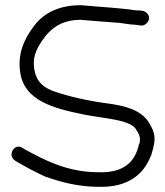

<svg xmlns="http://www.w3.org/2000/svg" viewBox="-20 -704 635 738"><path d="M290 -684C194 -684 138 -644 107 -599C75 -556 46 -499 58 -424C74 -318 183 -288 301 -264C380 -248 479 -245 503 -207V-206C512 -193 518 -182 518 -169C518 -164 518 -158 515 -150H514V-149C500 -85 459 -38 357 -42C235 -42 144 -93 79 -128L67 -135C38 -156 7 -110 36 -88L50 -79C79 -63 114 -43 152 -26C208 -6 278 14 357 14C475 18 533 -37 559 -103V-104H560C565 -121 574 -147 574 -170C574 -198 561 -219 550 -237H549V-238C519 -281 462 -298 389 -307C315 -317 245 -333 184 -354C134 -373 110 -405 110 -464C110 -486 118 -507 128 -526C158 -576 198 -627 288 -628C331 -624 401 -619 440 -616C458 -614 482 -609 499 -609C505 -608 514 -607 521 -606C542 -603 564 -631 547 -651C536 -665 517 -664 503 -664C449 -673 367 -677 292 -684Z"/></svg>

Font: Stray Cat
Style: BdExt
Weight: 700
Version: Version 1.0